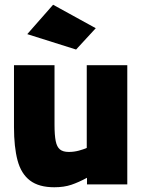

<svg xmlns="http://www.w3.org/2000/svg" viewBox="-20 -778 601 810"><path d="M209 12Q144 12 106.5 -16.5Q69 -45 54 -101.5Q39 -158 39 -242V-503H210V-252Q210 -208 215 -183Q220 -158 233 -147.5Q246 -137 270 -137Q292 -137 312.5 -142.5Q333 -148 346 -154V-503H517V0H347V-28Q312 -9 281 1.5Q250 12 209 12ZM301 -569 95 -634 204 -758 384 -659Z"/></svg>

Font: Cairo Play Black
Style: Regular
Weight: 900
Version: Version 3.119